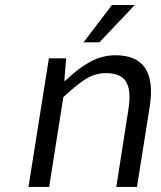

<svg xmlns="http://www.w3.org/2000/svg" viewBox="-20 -741 640 761"><path d="M311 -573.2 423.8 -721.2H514.2L374 -573.2ZM92.8 0 173.8 -509.8H242.2L234.9 -420.9H238.8Q288.6 -469.2 336.7 -495.6Q384.8 -522 438 -522Q605.5 -522 573.2 -316.9L522.9 0H440.9L488.8 -306.2Q501 -380.9 480.2 -416Q459.5 -451.2 399.9 -451.2Q358.9 -451.2 322.5 -429.4Q286.1 -407.7 231 -356L174.8 0Z"/></svg>

Font: Office Code Pro D Italic
Style: Regular
Weight: 400
Italic angle: -9°
Designer: Nathan Rutzky & Paul D. Hunt
Foundry: Adobe Systems Incorporated
Version: Version 1.004;PS 001.004;hotconv 1.0.70;makeotf.lib2.5.58329